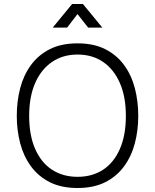

<svg xmlns="http://www.w3.org/2000/svg" viewBox="-20 -929 776 961"><path d="M368 12Q287 12 229.5 -17Q172 -46 135 -96.5Q98 -147 81 -212Q64 -277 64 -349Q64 -422 81 -487.5Q98 -553 135 -603.5Q172 -654 229.5 -683Q287 -712 368 -712Q449 -712 506.5 -683Q564 -654 601 -603.5Q638 -553 655 -487.5Q672 -422 672 -349Q672 -277 655 -212Q638 -147 601 -96.5Q564 -46 506.5 -17Q449 12 368 12ZM368 -44Q442 -44 496 -79.5Q550 -115 580 -183.5Q610 -252 610 -349Q610 -445 580 -513.5Q550 -582 496 -619Q442 -656 368 -656Q295 -656 240.5 -619Q186 -582 156 -513.5Q126 -445 126 -349Q126 -252 156 -183.5Q186 -115 240.5 -79.5Q295 -44 368 -44ZM244 -791 341 -909H395L492 -791H421L340 -894H395L316 -791Z"/></svg>

Font: Inclusive Sans Light
Style: Regular
Weight: 300
Designer: Olivia King
Foundry: Olivia King
Version: Version 2.004